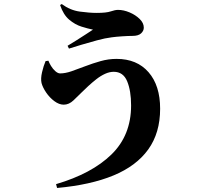

<svg xmlns="http://www.w3.org/2000/svg" viewBox="-20 -849 1040 952"><path d="M258 64Q435 12 532.5 -83Q630 -178 630 -326Q630 -399 610.5 -446Q591 -493 544 -493Q523 -493 501 -483Q479 -473 458 -456.5Q437 -440 418 -422.5Q399 -405 384 -390Q367 -373 344.5 -351.5Q322 -330 296 -330Q273 -330 249.5 -347.5Q226 -365 209 -390Q192 -415 186 -437Q181 -459 188.5 -491Q196 -523 206 -546L220 -548Q224 -537 233 -522Q242 -507 254.5 -496Q267 -485 278 -485Q304 -485 335.5 -496Q367 -507 403.5 -521Q440 -535 479 -546Q518 -557 558 -557Q659 -557 716.5 -491Q774 -425 774 -310Q774 -190 715 -108Q656 -26 542.5 21Q429 68 263 83ZM315 -622Q335 -634 359 -649Q383 -664 405 -678.5Q427 -693 441 -702Q416 -707 384 -717Q352 -727 323 -751.5Q294 -776 278 -824L286 -829Q328 -798 376 -791.5Q424 -785 460 -785Q507 -785 529 -792.5Q551 -800 565 -800Q593 -800 622.5 -787.5Q652 -775 672.5 -755Q693 -735 693 -712Q693 -696 679.5 -683.5Q666 -671 637 -671Q618 -671 587 -669Q556 -667 534 -664Q501 -660 461 -649Q421 -638 383.5 -627Q346 -616 322 -608Z"/></svg>

Font: Noto Serif JP ExtraLight Black
Style: Regular
Weight: 900
Version: Version 2.003-H1;hotconv 1.1.1;makeotfexe 2.6.0